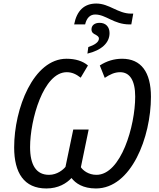

<svg xmlns="http://www.w3.org/2000/svg" viewBox="-20 -1055 897 1085"><path d="M399 -917H461C470 -955 490 -973 518 -973C579 -973 623 -917 712 -917H722L733 -978H721C646 -978 598 -1035 524 -1035C456 -1035 414 -995 399 -917ZM479 -789 474 -752C554 -771 599 -813 599 -868C599 -903 578 -926 543 -926C515 -926 497 -912 497 -889C497 -871 509 -864 520 -859C529 -853 539 -849 539 -837C539 -817 515 -801 479 -789ZM242 10C310 10 356 -19 384 -49C407 -19 449 10 522 10C722 10 833 -280 833 -508C833 -648 777 -723 670 -723C625 -723 582 -710 544 -685L572 -615C601 -634 627 -647 659 -647C713 -647 744 -601 744 -509C744 -344 664 -67 525 -67C480 -67 449 -92 437 -110L481 -323H394L350 -112C337 -96 303 -67 257 -67C185 -67 150 -122 150 -224C150 -377 225 -647 357 -647C387 -647 410 -636 436 -616L477 -685C448 -710 406 -723 356 -723C169 -723 60 -442 60 -222C60 -78 116 10 242 10Z"/></svg>

Font: Noto Sans SemiCondensed
Style: Italic
Weight: 400
Width: 4
Italic angle: -12°
Designer: Monotype Design Team
Foundry: Monotype Imaging Inc.
Version: Version 2.013